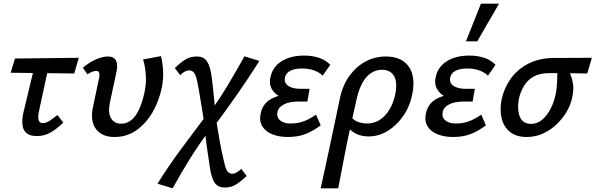

<svg xmlns="http://www.w3.org/2000/svg" viewBox="-20 -731 3226 1040"><path d="M180 6Q143 6 125 -9Q107 -24 103 -46Q99 -68 101.5 -90Q104 -112 108 -126L176 -410H252L192 -133Q189 -120 187.5 -103.5Q186 -87 191.5 -75.5Q197 -64 212 -64Q228 -64 248 -76.5Q268 -89 291 -108L323 -67Q290 -35 256 -14.5Q222 6 180 6ZM38 -337 61 -414 407 -418 382 -333Z M600 11Q532 11 500 -32Q468 -75 483 -148L517 -310Q519 -321 518.5 -329.5Q518 -338 514 -342.5Q510 -347 501 -347Q491 -347 478.5 -342Q466 -337 454 -328L429 -364Q461 -392 498 -408.5Q535 -425 564 -425Q587 -425 599 -414.5Q611 -404 613.5 -385.5Q616 -367 611 -342L575 -174Q564 -119 581.5 -90Q599 -61 637 -61Q668 -61 692.5 -81.5Q717 -102 734 -139.5Q751 -177 762 -228Q773 -276 770 -323Q767 -370 755 -409L852 -427Q861 -390 863.5 -346.5Q866 -303 856 -254Q840 -180 804.5 -120Q769 -60 717.5 -24.5Q666 11 600 11Z M1197 285Q1164 285 1145 262Q1126 239 1116 171Q1109 120 1100.5 64.5Q1092 9 1089 -46Q1083 -87 1076 -129Q1069 -171 1062.5 -212Q1056 -253 1048 -291Q1040 -328 1029.5 -339Q1019 -350 1004 -350Q993 -350 979.5 -342.5Q966 -335 956 -324L927 -362Q957 -392 984 -408.5Q1011 -425 1046 -425Q1068 -425 1083.5 -416Q1099 -407 1110 -382Q1121 -357 1127 -311Q1130 -288 1133 -262Q1136 -236 1138.5 -208.5Q1141 -181 1143.5 -154.5Q1146 -128 1148 -103Q1158 -35 1169 27Q1180 89 1195 151Q1203 188 1213.5 199Q1224 210 1239 210Q1249 210 1262.5 202.5Q1276 195 1287 184L1316 222Q1286 251 1259 268Q1232 285 1197 285ZM915 289 833 264Q891 171 958.5 79.5Q1026 -12 1098 -107L1120 -33Q1060 47 1009.5 128Q959 209 915 289ZM1131 -35 1108 -111Q1165 -188 1213.5 -269Q1262 -350 1304 -426L1385 -401Q1329 -312 1264.5 -219.5Q1200 -127 1131 -35Z M1538 11Q1491 11 1454 -4Q1417 -19 1399.5 -49Q1382 -79 1394 -124Q1407 -178 1462.5 -202Q1518 -226 1597 -226L1593 -186Q1545 -186 1507.5 -202Q1470 -218 1452.5 -248.5Q1435 -279 1447 -321Q1455 -354 1479 -378.5Q1503 -403 1540.5 -416.5Q1578 -430 1627 -430Q1673 -430 1709 -417.5Q1745 -405 1769 -380L1728 -321Q1713 -337 1684 -348.5Q1655 -360 1615 -360Q1578 -360 1553.5 -348Q1529 -336 1524 -312Q1519 -292 1529 -278Q1539 -264 1559.5 -257Q1580 -250 1608 -250H1657L1645 -181H1597Q1547 -181 1517.5 -165.5Q1488 -150 1483 -126Q1477 -96 1497 -79Q1517 -62 1554 -62Q1597 -62 1630.5 -76Q1664 -90 1692 -110L1717 -52Q1677 -22 1636 -5.5Q1595 11 1538 11Z M1717 289Q1731 225 1744.5 163.5Q1758 102 1770.5 41.5Q1783 -19 1796 -78.5Q1809 -138 1821 -198Q1837 -272 1874 -322Q1911 -372 1961.5 -398.5Q2012 -425 2069 -425Q2128 -425 2164.5 -399.5Q2201 -374 2213.5 -327.5Q2226 -281 2213 -220Q2200 -154 2164 -102.5Q2128 -51 2079.5 -21.5Q2031 8 1977 8Q1945 8 1920.5 -1.5Q1896 -11 1879.5 -26.5Q1863 -42 1857 -58L1883 -98Q1896 -79 1920 -70.5Q1944 -62 1968 -62Q2007 -62 2037.5 -82Q2068 -102 2089.5 -137.5Q2111 -173 2121 -220Q2134 -285 2114.5 -319Q2095 -353 2049 -353Q2018 -353 1991.5 -336.5Q1965 -320 1945 -285.5Q1925 -251 1913 -200Q1895 -119 1882.5 -63.5Q1870 -8 1861.5 34Q1853 76 1846 112.5Q1839 149 1831 190.5Q1823 232 1812 289Z M2433 11Q2386 11 2349 -4Q2312 -19 2294.5 -49Q2277 -79 2289 -124Q2302 -178 2357.5 -202Q2413 -226 2492 -226L2488 -186Q2440 -186 2402.5 -202Q2365 -218 2347.5 -248.5Q2330 -279 2342 -321Q2350 -354 2374 -378.5Q2398 -403 2435.5 -416.5Q2473 -430 2522 -430Q2568 -430 2604 -417.5Q2640 -405 2664 -380L2623 -321Q2608 -337 2579 -348.5Q2550 -360 2510 -360Q2473 -360 2448.5 -348Q2424 -336 2419 -312Q2414 -292 2424 -278Q2434 -264 2454.5 -257Q2475 -250 2503 -250H2552L2540 -181H2492Q2442 -181 2412.5 -165.5Q2383 -150 2378 -126Q2372 -96 2392 -79Q2412 -62 2449 -62Q2492 -62 2525.5 -76Q2559 -90 2587 -110L2612 -52Q2572 -22 2531 -5.5Q2490 11 2433 11ZM2504 -507 2585 -711H2683L2565 -507Z M2833 11Q2777 11 2743 -16Q2709 -43 2697.5 -89Q2686 -135 2697 -192Q2710 -253 2746 -304Q2782 -355 2840.5 -385.5Q2899 -416 2976 -417L3186 -418L3161 -333Q3102 -334 3052.5 -334.5Q3003 -335 2955 -335Q2907 -335 2874 -318Q2841 -301 2821 -270Q2801 -239 2791 -198Q2780 -137 2796 -98.5Q2812 -60 2856 -60Q2891 -60 2918 -83.5Q2945 -107 2963.5 -144Q2982 -181 2990 -222Q2993 -234 2995 -253.5Q2997 -273 2998 -294.5Q2999 -316 2999 -334.5Q2999 -353 2997 -361L3052 -373Q3059 -353 3069 -329.5Q3079 -306 3084 -276Q3089 -246 3079 -202Q3072 -165 3050 -127Q3028 -89 2995.5 -58Q2963 -27 2922 -8Q2881 11 2833 11Z"/></svg>

Font: Ysabeau Office SemiBold
Style: Italic
Weight: 600
Italic angle: -12°
Designer: Christian Thalmann (Catharsis Fonts)
Version: Version 2.001;gftools[0.9.30]; featfreeze: tnum,lnum,ss02